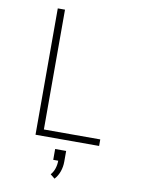

<svg xmlns="http://www.w3.org/2000/svg" viewBox="-102 -803 805 1100"><g transform="rotate(10 300.0 -253.0)"><path d="M143 0V-735H185V-38H513V0ZM294 229 268 208Q283 191 290 169Q297 147 297 124H268V61H332V124Q332 153 322.5 180.5Q313 208 294 229Z"/></g></svg>

Font: Iosevka SS04 XLt Ex
Style: Regular
Weight: 200
Width: 7
Monospace: yes
Designer: Belleve Invis
Foundry: Belleve Invis
Version: Version 19.0.0; ttfautohint (v1.8.4)